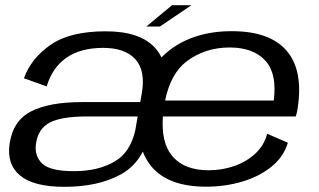

<svg xmlns="http://www.w3.org/2000/svg" viewBox="-20 -716 1232 742"><path d="M229 6Q111 6 58.2 -37.2Q5.5 -80.5 17 -160Q30 -249.5 100 -285.5Q170 -321.5 297 -321.5H522L528 -355.5Q543 -443.5 503 -487.2Q463 -531 379 -531Q291 -531 236.2 -492.5Q181.5 -454 160.5 -382L72.5 -413.5Q100.5 -491 175.8 -543Q251 -595 388.5 -595Q520 -595 578.5 -532Q594 -515 604 -494Q618 -508.5 634 -521Q730 -595.5 876 -595.5Q1022 -595.5 1087.2 -520.5Q1152.5 -445.5 1130.5 -298.5Q1127.5 -278.5 1123 -266H609.5Q602.5 -167 643 -116.5Q689 -58 786 -58Q839.5 -58 887 -75Q934.5 -92 967.8 -123.5Q1001 -155 1012.5 -199L1092.5 -164.5Q1076 -109.5 1028.8 -71.5Q981.5 -33.5 915.5 -14Q849.5 5.5 777 5.5Q629.5 5.5 564.5 -73.5Q544 -98.5 532 -130Q502 -72 446 -41.5Q359 6 229 6ZM618 -327.5H1038Q1051 -431 1006.5 -480.5Q960 -532.5 867.5 -532.5Q772.5 -532.5 701.5 -479Q639.5 -432 618 -327.5ZM502.5 -211 512 -266H317.5Q217.5 -266 172.2 -242.2Q127 -218.5 119 -160.5Q112.5 -112.5 143.5 -83.5Q174.5 -54.5 265.5 -54.5Q361 -54.5 425 -93Q483 -127.5 502.5 -211ZM545.5 -613.5 645 -696H720L598 -613.5Z"/></svg>

Font: Anybody ExtraExpanded Regular
Style: Italic
Weight: 400
Width: 8
Italic angle: -10°
Designer: Tyler Finck
Foundry: Etcetera Type Company
Version: Version 1.010; ttfautohint (v1.8.3) -l 8 -r 50 -G 200 -x 14 